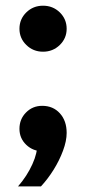

<svg xmlns="http://www.w3.org/2000/svg" viewBox="-20 -523 302 674"><path d="M123.7 131.4H43.2Q74.9 95.1 93.7 53.4Q112.5 11.7 109.9 -17.3L131.4 8.2Q96.2 8.2 72.2 -14.6Q48.3 -37.4 48.3 -70.8Q48.3 -104.8 71.4 -128.1Q94.5 -151.5 128.1 -151.5Q166.4 -151.5 190.2 -125.2Q214 -99 214 -56.5Q214 -28.3 201.2 6Q188.5 40.3 168.1 73Q147.6 105.7 123.7 131.4ZM214 -422Q214 -388.6 189.9 -365.1Q165.7 -341.5 131.1 -341.5Q96.5 -341.5 72.4 -365.1Q48.3 -388.6 48.3 -422Q48.3 -455.9 72.4 -479.5Q96.5 -503 131.1 -503Q165.7 -503 189.9 -479.5Q214 -455.9 214 -422Z"/></svg>

Font: Wix Madefor Display
Style: Regular
Weight: 400
Designer: Dalton Maag Ltd
Foundry: Dalton Maag Ltd
Version: Version 3.100